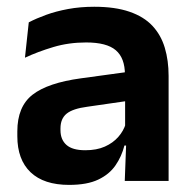

<svg xmlns="http://www.w3.org/2000/svg" viewBox="-20 -522 556 554"><path d="M340 0 344.5 -120 341 -131V-284.5L340.5 -306.5Q340.5 -354.5 314.2 -377Q288 -399.5 228.5 -399.5Q178 -399.5 133.8 -386.2Q89.5 -373 52 -355.5L63 -457.5Q85 -469 113.2 -479.2Q141.5 -489.5 176.5 -496Q211.5 -502.5 252 -502.5Q312 -502.5 353.5 -488.2Q395 -474 419.8 -447.5Q444.5 -421 455.5 -384.2Q466.5 -347.5 466.5 -303V0ZM179.5 11.5Q106.5 11.5 68.2 -25Q30 -61.5 30 -129V-143Q30 -214.5 74 -248.8Q118 -283 213.5 -296L352.5 -315L360 -232.5L232 -214Q190 -208.5 172.2 -194Q154.5 -179.5 154.5 -151.5V-146.5Q154.5 -119 171.8 -103.8Q189 -88.5 226 -88.5Q259 -88.5 282.5 -99Q306 -109.5 321.2 -126.8Q336.5 -144 343 -165.5L361 -102H339Q331 -70.5 313.2 -44.8Q295.5 -19 263.5 -3.8Q231.5 11.5 179.5 11.5Z"/></svg>

Font: Anek Gujarati Medium SemiBold
Style: Regular
Weight: 600
Version: Version 1.003